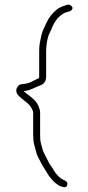

<svg xmlns="http://www.w3.org/2000/svg" viewBox="-20 -678 381 828"><path d="M227 -598C243.8 -614.8 257.6 -624.1 268.5 -625.9C279.3 -627.7 286.8 -631.5 290.8 -637.3C294.9 -643.1 292.8 -649 284.5 -655C280.8 -657.7 277 -658.7 273 -658C251.6 -652.6 235.6 -645.6 225 -637C204.9 -620.5 189.9 -601.2 180 -579C177.3 -573 173.3 -564.2 167.9 -552.7C162.4 -541.2 158.3 -527.5 155.5 -511.5C154.5 -505.8 153.2 -499.2 151.5 -491.5C149.8 -483.8 149 -471.7 149 -455V-348C149 -345.3 148.7 -343 148 -341C147.3 -340.3 144.8 -339.2 140.5 -337.5C136.2 -335.8 128.4 -332 117.3 -326C106.2 -320 91.6 -316.3 73.5 -315C64.5 -314.3 57.7 -309.2 53 -299.5C48.3 -289.8 49.3 -280 56 -270C64.4 -260.5 77 -249.5 93.6 -237C103.4 -229.7 111.2 -220.7 117 -210C121 -202.7 123 -197 123 -193V-98C123 -79.5 124.5 -64.8 127.5 -54C129.2 -48 130.8 -41.8 132.5 -35.5C134.2 -29.2 135.8 -23 137.5 -17C139.2 -11 141.7 -5 145 1C148.3 7 152.3 14.7 157 24C161.7 33.3 167.7 43.5 175 54.5C179.7 61.5 183.2 67.2 185.5 71.5C187.8 75.8 191.3 81 196 87C212.1 107.7 228.1 120.7 244 126C257.8 131.9 266.5 130.1 270 120.5C271.3 116.8 271.2 113 269.5 109C267.8 105 262.2 101 252.6 97.1C243 93.2 232.1 83.7 220 68.5C216 63.5 213 59 211 55C209 51 205.5 45.5 200.5 38.5C195.5 31.5 191.7 25.3 189 20L181 4C178.3 -1.3 174.9 -7.8 170.8 -15.4C166.7 -23 163.4 -32.2 161 -43C159.7 -49 158 -55.4 156 -62.2C154 -69.1 153 -81 153 -98V-194.5C153 -200.2 151.7 -206 149 -212C145.3 -225.1 137.6 -237.4 126 -249C116.4 -257.5 105.1 -266.7 92 -276.5C88 -279.5 84.7 -282.3 82 -285C89.3 -285.7 96.3 -287 103 -288.9C109.6 -290.9 127.3 -298.2 156 -311C171.3 -316.7 179 -329.1 179 -348V-455C179 -478 182 -500 188 -521C189.3 -525.7 191.2 -530.2 193.5 -534.5C195.8 -538.8 198.2 -543.8 200.5 -549.5C202.8 -555.2 205.4 -561.2 208.1 -567.5C210.9 -573.8 217.2 -584 227 -598Z"/></svg>

Font: Proton
Style: ExBd
Weight: 500
Version: Version 1.017